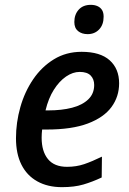

<svg xmlns="http://www.w3.org/2000/svg" viewBox="-20 -763 534 793"><path d="M236 10Q177 10 134 -14Q91 -38 68.5 -83Q46 -128 46 -192Q46 -257 64 -320.5Q82 -384 117 -435.5Q152 -487 202.5 -518Q253 -549 317 -549Q394 -549 433 -514Q472 -479 472 -419Q472 -364 440.5 -321Q409 -278 343 -253Q277 -228 173 -228H154Q153 -219 152.5 -210.5Q152 -202 152 -194Q152 -138 178 -106Q204 -74 257 -74Q295 -74 327.5 -85Q360 -96 401 -116L400 -30Q362 -12 324.5 -1Q287 10 236 10ZM179 -307Q235 -307 277.5 -318Q320 -329 344.5 -352.5Q369 -376 369 -412Q369 -436 354.5 -451Q340 -466 309 -466Q281 -466 253 -447Q225 -428 202.5 -392.5Q180 -357 168 -307ZM342 -622Q318 -622 302.5 -634.5Q287 -647 287 -672Q287 -703 305 -723Q323 -743 355 -743Q371 -743 383 -737.5Q395 -732 401.5 -721.5Q408 -711 408 -694Q408 -661 389.5 -641.5Q371 -622 342 -622Z"/></svg>

Font: Noto Sans Display Medium
Style: Italic
Weight: 500
Italic angle: -12°
Designer: Monotype Design Team
Foundry: Monotype Imaging Inc.
Version: Version 2.003